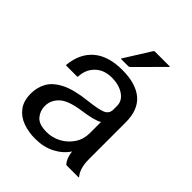

<svg xmlns="http://www.w3.org/2000/svg" viewBox="-209 -841 974 974"><g transform="rotate(45 277.5 -354.0)"><path d="M416 -3Q396 -26.5 391 -69.5Q365 -30 318.8 -6.2Q272.5 17.5 213 17.5Q165.5 17.5 125 3Q84.5 -11.5 59.8 -44Q35 -76.5 35 -130Q35 -173 54.8 -209.5Q74.5 -246 124.5 -271.8Q174.5 -297.5 264.5 -307.5Q333.5 -315 361.2 -326.5Q389 -338 389 -369V-394Q389 -431.5 354.5 -454.5Q320 -477.5 269.5 -477.5Q213.5 -477.5 179.8 -444.8Q146 -412 144 -361Q144 -356.5 139 -356.5H64Q59 -356.5 59.5 -361Q68.5 -448.5 124 -495.5Q179.5 -542.5 279 -542.5Q376.5 -542.5 427.8 -499.2Q479 -456 479 -366.5V-104Q479 -68.5 486.5 -43.8Q494 -19 507.5 -3.5Q510.5 0 506 0H424Q419 0 416 -3ZM130 -135Q130 -100 152.2 -73.8Q174.5 -47.5 230 -47.5Q271 -47.5 307.2 -67Q343.5 -86.5 366.2 -120.8Q389 -155 389 -199V-279Q373 -269.5 345.2 -262.5Q317.5 -255.5 278 -250Q194 -238 162 -207.2Q130 -176.5 130 -135ZM237.5 -577Q232.5 -577 235.5 -582L322 -720Q325 -725 330 -725H435Q440 -725 435 -720L297.5 -582Q292.5 -577 287.5 -577Z"/></g></svg>

Font: MFEK Sans
Style: Regular
Weight: 400
Designer: Owen Earl
Foundry: indestructible type*
Version: Version 0.001; ttfautohint (v1.8.4.7-5d5b)